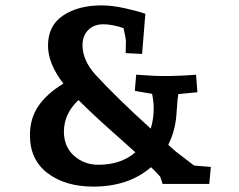

<svg xmlns="http://www.w3.org/2000/svg" viewBox="-20 -682 885 712"><path d="M540 -62Q457 10 326 10Q223 10 157 -39.5Q91 -89 91 -181Q91 -243 122.5 -289Q154 -335 215 -372Q158 -446 158 -513Q158 -587 214 -624.5Q270 -662 356 -662Q396 -662 443 -651.5Q490 -641 519 -631L507 -482L446 -485L447 -530Q447 -538 438 -578Q394 -592 364 -592Q328 -592 307 -570.5Q286 -549 286 -515Q286 -458 334 -405Q411 -321 539 -205Q550 -241 550 -281Q550 -304 544 -334L480 -345L485 -405L517 -403Q555 -400 583 -400Q647 -400 707 -405L712 -340L641 -333Q639 -325 635 -268Q632 -201 604 -145L632 -120L700 -68L762 -63L756 0H583L574 -27Q552 -51 540 -62ZM345 -71Q428 -71 482 -117L431 -163Q335 -247 271 -311Q217 -260 217 -194Q217 -138 254.5 -104.5Q292 -71 345 -71Z"/></svg>

Font: Andada Pro
Style: Bold
Weight: 700
Designer: Carolina Giovagnoli
Foundry: Huerta Tipografica
Version: Version 3.005; ttfautohint (v1.8.4)